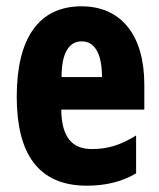

<svg xmlns="http://www.w3.org/2000/svg" viewBox="-20 -578 505 608"><path d="M238 -558C103 -558 33 -457 33 -272C33 -94 99 10 255 10C314 10 365 -2 411 -29V-149C361 -118 320 -106 271 -106C207 -106 175 -145 174 -231H437V-310C437 -465 365 -558 238 -558ZM239 -447C280 -447 303 -408 303 -334H175C175 -417 202 -447 239 -447Z"/></svg>

Font: Noto Sans Gurmukhi UI ExtraCondensed ExtraBold
Style: Regular
Weight: 800
Width: 2
Designer: Jelle Bosma - Monotype Design Team
Foundry: Monotype Imaging Inc.
Version: Version 2.004